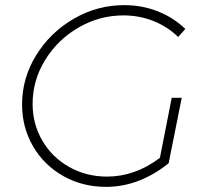

<svg xmlns="http://www.w3.org/2000/svg" viewBox="-20 -724 812 748"><path d="M649 -343H688L637 -88Q522 4 393 4Q301 4 226 -38.5Q151 -81 108.5 -154.5Q66 -228 66 -317Q66 -420 121 -509Q176 -598 267.5 -651Q359 -704 464 -704Q534 -704 595.5 -679.5Q657 -655 702 -611L674 -580Q633 -620 578 -642Q523 -664 461 -664Q368 -664 286.5 -617Q205 -570 156 -490.5Q107 -411 107 -319Q107 -241 145 -176Q183 -111 249.5 -73.5Q316 -36 397 -36Q506 -36 603 -109Z"/></svg>

Font: TypoPRO Montserrat
Style: Italic
Weight: 275
Italic angle: -11.3°
Designer: Julieta Ulanovsky
Foundry: Julieta Ulanovsky
Version: Version 6.001